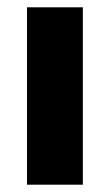

<svg xmlns="http://www.w3.org/2000/svg" viewBox="-20 -506 301 526"><path d="M54 0V-486H207V0Z"/></svg>

Font: Outfit-Bold
Style: Bold
Weight: 700
Designer: Rodrigo Fuenzalida
Foundry: fragTYPE
Version: Version 1.000